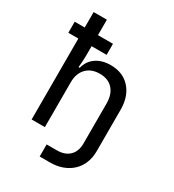

<svg xmlns="http://www.w3.org/2000/svg" viewBox="-211 -847 1022 1130"><g transform="rotate(30 300.0 -282.5)"><path d="M20 -550V-625H88V-730H178V-625H280V-550H178V-500Q178 -486 177.5 -469.5Q177 -453 176 -439Q174 -422 173 -405H181Q194 -455 233.5 -482.5Q273 -510 332 -510Q414 -510 462 -458.5Q510 -407 513 -321V-30Q513 14 498.5 50Q484 86 457 111.5Q430 137 392.5 151Q355 165 308 165H238V83H308Q362 83 392.5 53Q423 23 423 -30V-301Q423 -364 391 -399Q359 -434 302 -434Q245 -434 211.5 -399.5Q178 -365 178 -305V0H88V-550Z"/></g></svg>

Font: JetBrainsMono NF
Style: Regular
Weight: 400
Monospace: yes
Designer: Philipp Nurullin, Konstantin Bulenkov
Foundry: JetBrains
Version: Version 1.0.2; ttfautohint (v1.8.3)